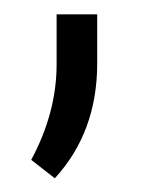

<svg xmlns="http://www.w3.org/2000/svg" viewBox="-20 -113 205 270"><path d="M59.6 -22.5V-92.8H116.7V-23.9Q116.7 72.8 57.1 137.7L23.9 111.8Q59.6 45.4 59.6 -22.5Z"/></svg>

Font: RobotoCondensed-Light
Style: Light
Weight: 300
Designer: Google
Version: Version 1.200311; 2013